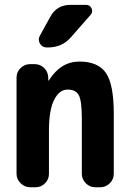

<svg xmlns="http://www.w3.org/2000/svg" viewBox="-20 -790 540 810"><path d="M277.3 -769.5H342.8Q359.4 -769.5 366.2 -754.9Q373 -740.2 362.3 -727.5L278.3 -631.8Q241.2 -589.8 182.6 -589.8H176.8Q158.2 -589.8 148.4 -606.4Q138.7 -623 148.4 -639.6L192.4 -719.7Q219.7 -769.5 277.3 -769.5ZM460 -309.6V-56.6Q460 -33.2 442.9 -16.6Q425.8 0 403.3 0H381.8Q358.4 0 341.8 -17.1Q325.2 -34.2 325.2 -56.6V-290Q325.2 -364.3 312.5 -388.2Q299.8 -412.1 265.1 -412.1Q230.5 -412.1 208.5 -369.1Q186.5 -326.2 186.5 -237.3V-56.6Q186.5 -33.2 169.9 -16.6Q153.3 0 129.9 0H107.4Q84 0 66.9 -17.1Q49.8 -34.2 49.8 -56.6V-462.9Q49.8 -486.3 66.9 -502.9Q84 -519.5 107.4 -519.5H125Q149.4 -519.5 166 -503.4Q182.6 -487.3 183.6 -462.9V-451.2Q183.6 -450.2 184.6 -450.2Q186.5 -450.2 186.5 -451.2Q236.3 -530.3 314.9 -530.3Q393.6 -530.3 426.8 -482.4Q460 -434.6 460 -309.6Z"/></svg>

Font: Rounded Mgen+ 2m bold
Style: Bold
Weight: 700
Designer: [Source Han Sans]
Ryoko NISHIZUKA  (kana & ideographs); Paul D. Hunt (Latin, Greek & Cyrillic); Wenlong ZHANG  (bopomofo
Version: Version 1.059.20150602